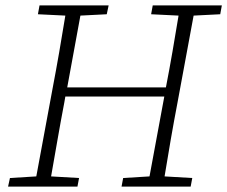

<svg xmlns="http://www.w3.org/2000/svg" viewBox="-20 -694 845 714"><path d="M542 -641 548 -674H805L799 -641L700 -636L640 -312Q627 -244 615 -175Q603 -106 592 -38L695 -32L689 0H432L438 -32L536 -38L591 -335H223L219 -312Q206 -244 194 -175Q182 -106 170 -38L274 -32L268 0H10L17 -32L115 -38L175 -362Q188 -430 200 -499Q212 -568 223 -636L121 -641L127 -674H384L377 -641L279 -636L230 -369H597Q610 -436 621.5 -502.5Q633 -569 644 -636Z"/></svg>

Font: Source Serif 4 SmText Light
Style: Italic
Weight: 300
Italic angle: -12°
Designer: Frank Grießhammer
Foundry: Adobe
Version: Version 4.005;hotconv 1.1.0;makeotfexe 2.6.0